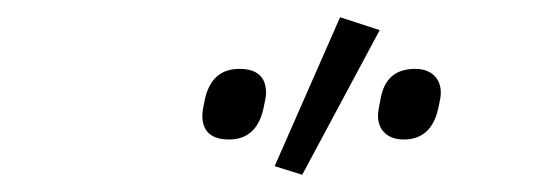

<svg xmlns="http://www.w3.org/2000/svg" viewBox="-20 -789 626 223"><path d="M421 -754 331 -586 299 -596 375 -769ZM246 -627Q215 -627 215 -655Q215 -660 218 -674Q226 -709 258 -709Q289 -709 289 -681Q289 -676 286 -663Q278 -627 246 -627ZM449 -627Q435 -627 427 -634.5Q419 -642 419 -655Q419 -660 422 -674Q428 -709 462 -709Q476 -709 484 -701.5Q492 -694 492 -681Q492 -676 489 -663Q481 -627 449 -627Z"/></svg>

Font: IBM Plex Sans Light
Style: Italic
Weight: 300
Italic angle: -11.31°
Designer: Mike Abbink, Paul van der Laan, Pieter van Rosmalen
Foundry: Bold Monday
Version: Version 3.0